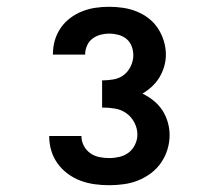

<svg xmlns="http://www.w3.org/2000/svg" viewBox="-20 -863 640 566"><path d="M302 -317Q280 -317 258.5 -320Q237 -323 217 -330.5Q197 -338 179.5 -351Q162 -364 149.5 -381.5Q137 -399 131 -419.5Q125 -440 125 -462H220Q220 -447 227 -433.5Q234 -420 246 -411.5Q258 -403 272.5 -400Q287 -397 302 -397Q317 -397 332 -400.5Q347 -404 359 -413Q371 -422 378 -436.5Q385 -451 385 -466Q385 -485 376 -502Q367 -519 352 -529.5Q337 -540 318.5 -543Q300 -546 281 -546V-626Q298 -626 315 -629Q332 -632 345 -642Q358 -652 365.5 -668Q373 -684 373 -700Q373 -714 368 -727Q363 -740 352.5 -748.5Q342 -757 328.5 -760.5Q315 -764 302 -764Q289 -764 276 -760.5Q263 -757 252.5 -749Q242 -741 236.5 -728.5Q231 -716 231 -703Q231 -703 231 -702.5Q231 -702 231 -702H136Q136 -703 136 -703Q136 -703 136 -703Q136 -724 141.5 -743.5Q147 -763 158.5 -780Q170 -797 186.5 -809.5Q203 -822 222 -829.5Q241 -837 261 -840Q281 -843 302 -843Q322 -843 342.5 -840Q363 -837 382 -829.5Q401 -822 417.5 -809.5Q434 -797 445.5 -779.5Q457 -762 463 -742Q469 -722 469 -702Q469 -684 464 -667Q459 -650 450 -635Q441 -620 428 -608Q415 -596 400 -587Q417 -579 432.5 -566.5Q448 -554 458.5 -538Q469 -522 474.5 -503Q480 -484 480 -465Q480 -443 473.5 -422Q467 -401 454.5 -383Q442 -365 424.5 -352Q407 -339 387 -331Q367 -323 345 -320Q323 -317 302 -317Z"/></svg>

Font: Iosevka Curly XBdEx
Style: Regular
Weight: 800
Width: 7
Monospace: yes
Designer: Belleve Invis
Foundry: Belleve Invis
Version: Version 11.1.0; ttfautohint (v1.8.3)